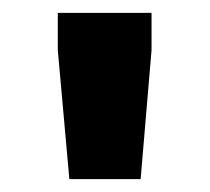

<svg xmlns="http://www.w3.org/2000/svg" viewBox="-20 -708 327 299"><path d="M88 -429 70 -630V-688H216V-630L199 -429Z"/></svg>

Font: Saira SemiExpanded
Style: Bold
Weight: 700
Width: 6
Designer: Hector Gatti with collaboration of the Omnibus-Type team
Foundry: Omnibus-Type
Version: Version 1.101